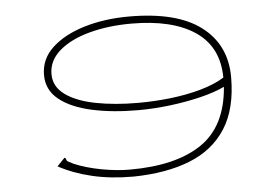

<svg xmlns="http://www.w3.org/2000/svg" viewBox="-48 -691 1095 765"><g transform="rotate(-5 500.0 -308.5)"><path d="M456 10Q365 10 291 -7.5Q217 -25 158 -57L182 -82L189 -89L194 -85Q195 -76 201 -73Q207 -70 222 -62Q269 -42 330 -30.5Q391 -19 444 -19Q629 -19 731.5 -88.5Q834 -158 846 -315Q806 -296 748.5 -282Q691 -268 626 -260Q561 -252 498 -252Q395 -252 313 -270Q231 -288 183.5 -326Q136 -364 136 -424Q136 -488 184.5 -533Q233 -578 314 -602.5Q395 -627 494 -627Q685 -627 781.5 -553.5Q878 -480 878 -351Q878 -225 827.5 -146Q777 -67 682.5 -29.5Q588 8 456 10ZM166 -425Q166 -375 210 -343Q254 -311 330 -296Q406 -281 500 -281Q566 -281 631 -288.5Q696 -296 752.5 -312Q809 -328 847 -352Q846 -475 755 -536.5Q664 -598 500 -598Q408 -598 332 -577.5Q256 -557 211 -518Q166 -479 166 -425Z"/></g></svg>

Font: Inconsolata UltraExpanded ExtraLight
Style: Regular
Weight: 200
Width: 9
Monospace: yes
Designer: Raph Levien, Cyreal, Brenton Simpson
Foundry: Raph Levien, Cyreal, Google
Version: Version 3.001; ttfautohint (v1.8.2.53-6de2)